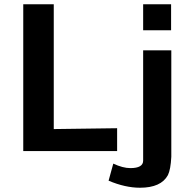

<svg xmlns="http://www.w3.org/2000/svg" viewBox="-20 -708 898 900"><path d="M489 139 511 59Q556 80 591 80Q651 80 651 45V-472H783V27Q780 87 767 113Q735 172 636 172Q567 172 489 139ZM651 -566V-688H782V-566ZM89 0V-688H232V-103L529 -107V0Z"/></svg>

Font: Coval
Style: ExtraBold
Weight: 800
Foundry: Context Ltd
Version: Version 001.000